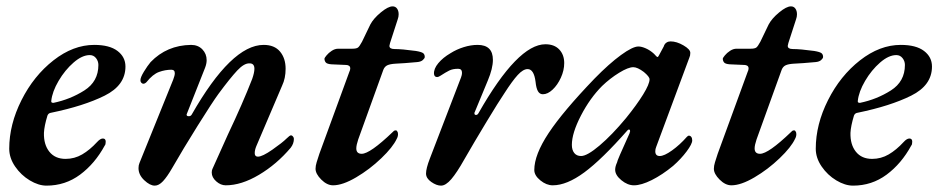

<svg xmlns="http://www.w3.org/2000/svg" viewBox="-20 -568 2947 603"><path d="M9 -101Q9 -177 47.5 -253.5Q86 -330 148 -378.5Q210 -427 276 -427Q324 -427 349 -408Q374 -389 374 -359Q374 -300 308.5 -267.5Q243 -235 141 -214Q132 -213 129 -205Q119 -172 118 -151Q117 -114 135 -91.5Q153 -69 186 -69Q214 -69 238 -83Q262 -97 285 -122Q295 -133 303 -133Q312 -133 312 -123Q312 -114 309 -111Q278 -54 231.5 -19.5Q185 15 126 15Q101 15 73.5 -1.5Q46 -18 27.5 -45Q9 -72 9 -101ZM289 -364Q289 -376 281.5 -385.5Q274 -395 262 -395Q238 -395 211 -371.5Q184 -348 164 -314Q144 -280 141 -251V-249Q141 -245 148 -245Q201 -256 245 -284Q289 -312 289 -364Z M415 -40Q415 -49 418 -56L524 -318Q529 -331 529 -338Q529 -349 518 -349Q499 -349 479.5 -342Q460 -335 440 -310Q435 -305 430 -305Q427 -305 424 -308Q421 -311 421 -316Q421 -325 432 -343Q443 -361 453 -373Q504 -426 580 -427Q602 -427 615.5 -413Q629 -399 629 -379Q629 -368 624 -355L567 -211L566 -208Q566 -203 573 -203Q579 -203 582 -208Q707 -427 808 -427Q842 -427 859.5 -406Q877 -385 877 -352Q877 -322 866 -299L785 -109Q780 -97 780 -87Q780 -76 790 -76Q804 -76 835.5 -98Q867 -120 880 -133Q890 -143 894 -143Q897 -143 900 -139.5Q903 -136 903 -132Q903 -117 893 -104Q849 -52 793.5 -19Q738 14 689 14Q673 14 659 1.5Q645 -11 645 -26Q645 -33 647 -37Q687 -126 696 -146Q742 -243 772 -320Q779 -340 779 -352Q779 -369 764 -369Q747 -370 725 -346.5Q703 -323 666 -273Q647 -247 601 -173.5Q555 -100 520 -39Q505 -13 492 1Q479 15 466 15Q451 15 433 -2Q415 -19 415 -40Z M971 -38Q971 -47 974.5 -58.5Q978 -70 983 -85L1077 -342Q1080 -348 1080 -353Q1080 -359 1076 -361.5Q1072 -364 1067 -364L1021 -366Q1007 -367 1003 -372Q999 -377 999 -384Q999 -386 1005.5 -394Q1012 -402 1022 -408.5Q1032 -415 1042 -415H1086Q1099 -415 1104 -418.5Q1109 -422 1117 -437L1143 -491Q1153 -510 1176 -529Q1199 -548 1213 -548Q1222 -548 1227 -541Q1232 -534 1232 -523Q1232 -515 1229 -507L1205 -433L1203 -424Q1203 -414 1219 -414Q1242 -414 1286 -408Q1304 -405 1309 -401Q1314 -397 1314 -389Q1314 -385 1308 -379.5Q1302 -374 1290 -373Q1247 -369 1222 -368Q1205 -367 1196.5 -363Q1188 -359 1184 -349L1105 -130Q1099 -112 1099 -102Q1099 -85 1116 -85Q1142 -85 1213 -153Q1217 -158 1221.5 -158.5Q1226 -159 1227 -156Q1230 -153 1230 -147Q1230 -139 1226 -132Q1214 -106 1177.5 -71Q1141 -36 1098.5 -11Q1056 14 1026 14Q1007 14 989 -4Q971 -22 971 -38Z M1318 -23Q1318 -39 1330 -70L1428 -325Q1431 -333 1431 -339Q1431 -352 1419 -352Q1402 -352 1391 -346.5Q1380 -341 1363 -330Q1357 -326 1353 -326Q1344 -326 1343 -336Q1342 -352 1356.5 -369.5Q1371 -387 1395 -401Q1414 -413 1436.5 -420Q1459 -427 1480 -427Q1528 -427 1528 -380Q1528 -353 1512 -315L1471 -216Q1470 -215 1470 -212Q1470 -207 1475 -207Q1480 -207 1483 -213Q1606 -429 1693 -429Q1721 -429 1736.5 -412.5Q1752 -396 1752 -370Q1752 -347 1741.5 -324Q1731 -301 1715.5 -286.5Q1700 -272 1685 -272Q1675 -272 1669.5 -281.5Q1664 -291 1662 -311Q1657 -351 1637 -351Q1623 -351 1606 -332.5Q1589 -314 1564 -275Q1547 -250 1508 -185.5Q1469 -121 1438 -67Q1415 -26 1397.5 -5.5Q1380 15 1365 15Q1351 15 1334.5 3.5Q1318 -8 1318 -23Z M1658 -34Q1658 -82 1703 -150Q1748 -218 1847 -321Q1893 -368 1930 -395Q1967 -422 1985 -422Q1995 -422 2008.5 -416Q2022 -410 2034 -399Q2043 -389 2044 -389Q2046 -389 2047 -390Q2048 -391 2050 -395Q2055 -405 2060.5 -414.5Q2066 -424 2066 -426Q2068 -431 2073.5 -434.5Q2079 -438 2086 -438Q2105 -438 2126.5 -425.5Q2148 -413 2148 -402Q2148 -393 2145 -387L2041 -107Q2038 -100 2038 -93Q2038 -78 2052 -78Q2066 -78 2090.5 -95.5Q2115 -113 2137 -138Q2141 -142 2143 -142Q2148 -142 2151 -138Q2154 -134 2154 -127Q2154 -116 2136.5 -92.5Q2119 -69 2094 -47Q2060 -19 2027 -2.5Q1994 14 1971 14Q1951 14 1931.5 -2Q1912 -18 1912 -35Q1912 -45 1918 -58Q1917 -61 1957 -149Q1959 -155 1959 -156Q1959 -160 1956.5 -161Q1954 -162 1951 -159Q1870 -67 1815 -26.5Q1760 14 1716 14Q1696 14 1677 -1.5Q1658 -17 1658 -34ZM1946 -197Q1980 -239 2000 -271.5Q2020 -304 2020 -319Q2020 -327 2002 -342Q1982 -357 1969 -357Q1953 -357 1924.5 -339.5Q1896 -322 1871 -298Q1833 -260 1804.5 -205Q1776 -150 1776 -113Q1776 -97 1783.5 -87.5Q1791 -78 1805 -78Q1824 -78 1863 -111Q1902 -144 1946 -197Z M2222 -38Q2222 -47 2225.5 -58.5Q2229 -70 2234 -85L2328 -342Q2331 -348 2331 -353Q2331 -359 2327 -361.5Q2323 -364 2318 -364L2272 -366Q2258 -367 2254 -372Q2250 -377 2250 -384Q2250 -386 2256.5 -394Q2263 -402 2273 -408.5Q2283 -415 2293 -415H2337Q2350 -415 2355 -418.5Q2360 -422 2368 -437L2394 -491Q2404 -510 2427 -529Q2450 -548 2464 -548Q2473 -548 2478 -541Q2483 -534 2483 -523Q2483 -515 2480 -507L2456 -433L2454 -424Q2454 -414 2470 -414Q2493 -414 2537 -408Q2555 -405 2560 -401Q2565 -397 2565 -389Q2565 -385 2559 -379.5Q2553 -374 2541 -373Q2498 -369 2473 -368Q2456 -367 2447.5 -363Q2439 -359 2435 -349L2356 -130Q2350 -112 2350 -102Q2350 -85 2367 -85Q2393 -85 2464 -153Q2468 -158 2472.5 -158.5Q2477 -159 2478 -156Q2481 -153 2481 -147Q2481 -139 2477 -132Q2465 -106 2428.5 -71Q2392 -36 2349.5 -11Q2307 14 2277 14Q2258 14 2240 -4Q2222 -22 2222 -38Z M2542 -101Q2542 -177 2580.5 -253.5Q2619 -330 2681 -378.5Q2743 -427 2809 -427Q2857 -427 2882 -408Q2907 -389 2907 -359Q2907 -300 2841.5 -267.5Q2776 -235 2674 -214Q2665 -213 2662 -205Q2652 -172 2651 -151Q2650 -114 2668 -91.5Q2686 -69 2719 -69Q2747 -69 2771 -83Q2795 -97 2818 -122Q2828 -133 2836 -133Q2845 -133 2845 -123Q2845 -114 2842 -111Q2811 -54 2764.5 -19.5Q2718 15 2659 15Q2634 15 2606.5 -1.5Q2579 -18 2560.5 -45Q2542 -72 2542 -101ZM2822 -364Q2822 -376 2814.5 -385.5Q2807 -395 2795 -395Q2771 -395 2744 -371.5Q2717 -348 2697 -314Q2677 -280 2674 -251V-249Q2674 -245 2681 -245Q2734 -256 2778 -284Q2822 -312 2822 -364Z"/></svg>

Font: EB Garamond SemiBold
Style: Italic
Weight: 600
Italic angle: -17.2°
Designer: Georg Duffner and Octavio Pardo
Foundry: Georg Duffner
Version: Version 1.000